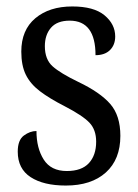

<svg xmlns="http://www.w3.org/2000/svg" viewBox="-20 -565 428 595"><path d="M184 10Q115 10 75 -16Q35 -42 35 -95Q35 -131 54 -145Q73 -159 93 -159Q93 -106 115.5 -70.5Q138 -35 187 -35Q233 -35 255.5 -59.5Q278 -84 278 -126Q278 -163 257 -185Q236 -207 180 -236Q133 -260 103.5 -282.5Q74 -305 60 -333.5Q46 -362 46 -405Q46 -472 89.5 -508.5Q133 -545 204 -545Q271 -545 304 -517.5Q337 -490 337 -452Q337 -426 321 -410Q305 -394 276 -394Q276 -501 196 -501Q157 -501 138 -479Q119 -457 119 -422Q119 -381 143 -359.5Q167 -338 223 -311Q290 -279 321.5 -243Q353 -207 353 -144Q353 -71 308 -30.5Q263 10 184 10Z"/></svg>

Font: Noto Serif Tamil Condensed
Style: Regular
Weight: 400
Width: 3
Designer: Indian Type Foundry, Tom Grace, and the Monotype Design Team
Foundry: Monotype Imaging Inc.
Version: Version 2.004; ttfautohint (v1.8.4.7-5d5b)